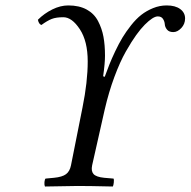

<svg xmlns="http://www.w3.org/2000/svg" viewBox="-20 -678 695 700"><path d="M238.8 -75.2 280.8 -286.1Q299.8 -379.9 299.8 -454.1Q299.8 -527.8 271 -571.5Q242.2 -615.2 210.9 -615.2Q184.6 -615.2 168.5 -608.9Q152.3 -602.5 130.9 -586.9Q121.1 -590.3 118.2 -606Q141.1 -628.9 170.7 -643.6Q200.2 -658.2 229 -658.2Q268.6 -658.2 295.9 -643.3Q323.2 -628.4 337.4 -601.3Q351.6 -574.2 357.2 -543.9Q362.8 -513.7 362.8 -475.1Q362.8 -446.8 356 -399.9L361.8 -397.9Q371.1 -423.3 378.9 -443.1Q386.7 -462.9 400.1 -491.2Q413.6 -519.5 426.5 -541Q439.5 -562.5 457.8 -585.7Q476.1 -608.9 495.1 -623.8Q514.2 -638.7 538.1 -648.4Q562 -658.2 587.9 -658.2Q619.1 -658.2 637 -645Q654.8 -631.8 654.8 -610.8Q654.8 -590.3 640.9 -575.7Q627 -561 611.8 -561Q596.2 -561 588.9 -570.1Q581.5 -579.1 580.8 -589.6Q580.1 -600.1 574.2 -609.1Q568.4 -618.2 555.2 -618.2Q538.1 -618.2 507.8 -587.9Q493.2 -573.2 476.6 -550.3Q460 -527.3 438.7 -490Q417.5 -452.6 397 -397.5Q376.5 -342.3 361.8 -278.8L315.9 -75.2Q311.5 -54.2 321 -43.5Q330.6 -32.7 359.9 -29.8L394 -26.9Q396 -22.9 394.8 -12Q393.6 -1 391.1 2Q303.2 0 264.2 0Q233.9 0 144 2Q141.1 -4.9 142.1 -14.4Q143.1 -23.9 146 -26.9L176.8 -29.8Q207 -32.7 220.7 -43Q234.4 -53.2 238.8 -75.2Z"/></svg>

Font: Common Serif SemiBold
Style: Italic
Weight: 600
Italic angle: -12°
Designer: Philipp H. Poll, Khaled Hosny
Foundry: Stefan Peev, Context Ltd.
Version: Version 1.026